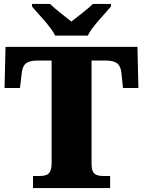

<svg xmlns="http://www.w3.org/2000/svg" viewBox="-20 -951 722 971"><path d="M259 -771H424C445 -816 510 -880 541 -918V-931H450C429 -910 371 -865 341 -842C311 -865 254 -910 233 -931H142V-918C173 -880 238 -816 259 -771ZM147 0H537V-61H505C468 -61 443 -68 443 -121V-645H511C571 -645 589 -626 594 -582L602 -506H680L675 -714H8L3 -506H81L90 -582C95 -626 113 -645 173 -645H241V-125C241 -69 217 -61 179 -61H147Z"/></svg>

Font: Noto Serif Thai Black
Style: Regular
Weight: 900
Designer: Monotype Design Team
Foundry: Monotype Imaging Inc.
Version: Version 2.002